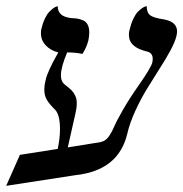

<svg xmlns="http://www.w3.org/2000/svg" viewBox="-54 -581 587 615"><path d="M245.1 -122.1Q267.1 -124.5 277.3 -128.9Q287.6 -133.3 296.4 -146.5Q305.2 -159.7 312 -176Q318.8 -192.4 339.6 -228.8Q360.4 -265.1 389.2 -306.2Q430.7 -365.2 434.1 -381.8Q435.1 -385.7 435.1 -393.1Q435.1 -411.6 417 -416Q358.9 -429.2 358.9 -469.2Q358.9 -479 360.8 -484.9Q365.7 -505.4 373 -520.8Q380.4 -536.1 387.7 -543.5Q395 -550.8 401.6 -555.2Q408.2 -559.6 412.1 -560.5L416 -561Q416 -541 426.5 -532.5Q437 -523.9 470.2 -519Q513.2 -511.7 513.2 -480Q513.2 -475.6 511.2 -465.8Q506.8 -446.8 491.5 -418.5Q476.1 -390.1 456.1 -359.4L416.5 -295.9Q396.5 -263.2 379.2 -225.3Q361.8 -187.5 354 -153.8Q326.2 -34.7 188 -20L-34.2 14.2L9.8 -85L130.9 -104Q138.2 -138.7 138.2 -167Q138.2 -212.4 123 -229Q105 -246.6 96.4 -260.7Q87.9 -274.9 87.9 -293.9Q87.9 -308.1 91.8 -323.2Q97.7 -352.1 132.8 -413.1Q108.4 -418.9 92.8 -435.5Q77.1 -452.1 77.1 -474.1Q77.1 -482.9 78.1 -486.8Q82.5 -506.3 89.6 -521.2Q96.7 -536.1 103.8 -543.2Q110.8 -550.3 116.9 -554.7Q123 -559.1 127 -560.1L130.9 -561Q130.9 -526.9 175.8 -522.9Q187.5 -522.5 194.8 -521.2Q202.1 -520 211.9 -515.9Q221.7 -511.7 226.8 -502Q231.9 -492.2 231.9 -477.1Q231.9 -465.8 229 -451.2Q222.7 -427.7 210 -408.2Q189 -413.1 161.1 -413.1Q141.1 -365.7 141.1 -339.8Q141.1 -318.8 154.8 -309.1Q168.5 -298.3 174.8 -292.2Q181.2 -286.1 186.5 -275.4Q191.9 -264.6 191.9 -251Q191.9 -235.4 188 -219.2L163.1 -108.9Z"/></svg>

Font: Linux Libertine G
Style: Italic
Weight: 400
Italic angle: -12°
Designer: Philipp H. Poll
Foundry: Philipp H. Poll
Version: Version 5.1.3